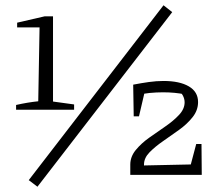

<svg xmlns="http://www.w3.org/2000/svg" viewBox="-20 -663 842 728"><path d="M41 -247V-265Q63 -270 84 -273.5Q105 -277 125 -279L130 -559H45V-577L149 -601H181V-278L261 -267V-247ZM122 45 89 20 600 -643 633 -617ZM474 0V-39Q474 -69 495 -94.5Q516 -120 546.5 -141.5Q577 -163 607.5 -184Q638 -205 659 -227.5Q680 -250 680 -275Q680 -288 673.5 -300.5Q667 -313 650 -325L682 -305Q663 -309 642 -311Q621 -313 598 -313Q573 -313 547 -310.5Q521 -308 493 -301L485 -342Q516 -348 544.5 -352Q573 -356 600 -356Q661 -356 696 -335.5Q731 -315 731 -276Q731 -245 710.5 -219Q690 -193 659.5 -171Q629 -149 598.5 -128Q568 -107 547 -85.5Q526 -64 526 -39V0ZM495 0V-35L729 -40L730 0ZM693 0 724 -117H744L745 0ZM487 -222 485 -342H535L507 -222Z"/></svg>

Font: Piazzolla 24pt Light
Style: Regular
Weight: 300
Designer: Juan Pablo del Peral
Foundry: Huerta Tipografica
Version: Version 2.005